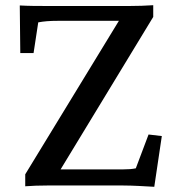

<svg xmlns="http://www.w3.org/2000/svg" viewBox="-20 -713 670 738"><path d="M573 5 602 -190 551 -196 502 -66C487 -63 473 -62 455 -62H213L569 -648V-693C540 -691 509 -690 479 -690H156C126 -690 91 -690 56 -692L58 -509H109L127 -627C148 -631 170 -633 206 -633H437L77 -43V3C105 1 130 0 161 0H454C491 0 536 3 573 5Z"/></svg>

Font: TPK Tissa Web Medium
Style: Regular
Weight: 500
Designer: Jacques Le Bailly, Suppakit Chalermlarp | Katatrad Co.,Ltd.
Foundry: Jacques Le Bailly, Cadson Demak Co.,Ltd.
Version: Version 5.000;Glyphs 3.1.2 (3151)